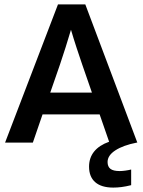

<svg xmlns="http://www.w3.org/2000/svg" viewBox="-20 -647 647 871"><path d="M129 0H3L243 -627H367L603 0H600Q539 12 503.5 35Q468 58 468 88Q468 109 481 119Q494 129 523 129Q534 129 548.5 127Q563 125 575 122V193Q551 199 531.5 201.5Q512 204 494 204Q440 204 412 179.5Q384 155 384 109Q384 69 407 40.5Q430 12 475 -4L432 -128H173ZM302 -512Q291 -474 277.5 -432Q264 -390 252 -354L208 -227H397L353 -354Q342 -386 328 -428.5Q314 -471 302 -512Z"/></svg>

Font: Blinker SemiBold
Style: Regular
Weight: 600
Designer: Juergen Huber
Foundry: supertype
Version: Version 1.015;PS 1.15;hotconv 1.0.88;makeotf.lib2.5.647800